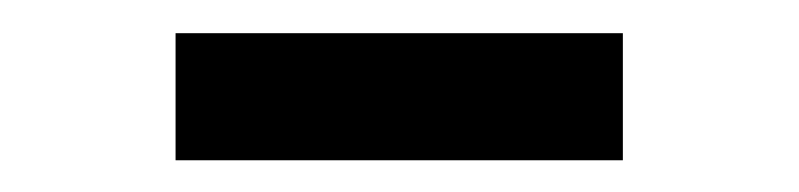

<svg xmlns="http://www.w3.org/2000/svg" viewBox="-20 -745 491 118"><path d="M362.8 -724.6V-646.5H87.9V-724.6Z"/></svg>

Font: V-Inter
Style: Medium-500
Weight: 500
Designer: Rasmus Andersson
Foundry: rsms
Version: Version 4.000;git-4146feb